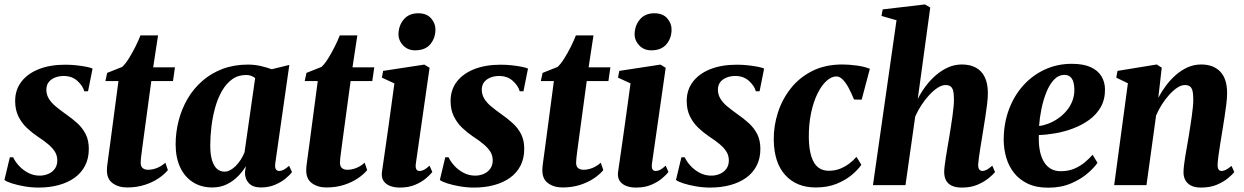

<svg xmlns="http://www.w3.org/2000/svg" viewBox="-24 -837 5622 868"><path d="M374 -424.5H357Q350.5 -449 326 -471.2Q301.5 -493.5 264 -493.5Q243.5 -493.5 225.8 -486.8Q208 -480 197 -466.8Q186 -453.5 185.5 -432Q185.5 -410 196.5 -391.5Q207.5 -373 227.2 -356.5Q247 -340 273 -321.5Q302.5 -301 326 -279.5Q349.5 -258 363.5 -230.2Q377.5 -202.5 377.5 -163.5Q377.5 -120.5 360.5 -87.8Q343.5 -55 313 -33.2Q282.5 -11.5 241 -0.2Q199.5 11 150.5 11Q119 11 86.8 5.5Q54.5 0 29.8 -8Q5 -16 -4 -23.5L20.5 -126H35.5Q44 -107 61.5 -87.8Q79 -68.5 103.2 -55.8Q127.5 -43 155.5 -43Q176 -43 194.2 -50.8Q212.5 -58.5 223.8 -74Q235 -89.5 235 -111.5Q235 -134 224.2 -151.2Q213.5 -168.5 193.5 -185.2Q173.5 -202 145 -220.5Q120 -237.5 97 -259.2Q74 -281 59.2 -310.8Q44.5 -340.5 44.5 -380.5Q44.5 -431 72.8 -467.8Q101 -504.5 151.8 -524.5Q202.5 -544.5 271 -544.5Q296 -544.5 321.5 -541.8Q347 -539 366.8 -535Q386.5 -531 394.5 -527Z M621.5 -186.5Q619 -166.5 616.8 -150.2Q614.5 -134 613.2 -122Q612 -110 612 -101Q612 -85 621 -77.2Q630 -69.5 645 -69.5Q666 -69.5 686.2 -77.8Q706.5 -86 723.5 -101.5L735 -68Q718.5 -48 691.5 -30Q664.5 -12 629 -0.8Q593.5 10.5 550.5 10.5Q511 10.5 484.2 -9.5Q457.5 -29.5 459.5 -73Q459.5 -77 460.2 -84.2Q461 -91.5 462.8 -104.5Q464.5 -117.5 467.2 -137.8Q470 -158 474 -187.5L511.5 -470.5H452.5L460.5 -507.5L528.5 -534.5Q543 -548 558.5 -572.8Q574 -597.5 588 -625.5Q602 -653.5 611 -677H690.5L668.5 -532.5H767L758 -470.5H660Z M1220.5 -99Q1218 -79.5 1223.2 -71.8Q1228.5 -64 1238.5 -64Q1247 -64 1257.8 -69.2Q1268.5 -74.5 1283 -87.5L1296 -59Q1287 -46.5 1267.5 -30.2Q1248 -14 1219.5 -1.8Q1191 10.5 1155.5 10.5Q1119.5 10.5 1101.2 -8.8Q1083 -28 1083.5 -58L1087.5 -85.5Q1074 -63 1052.5 -40.8Q1031 -18.5 1001.8 -4Q972.5 10.5 936 10.5Q885 10.5 847.5 -13.8Q810 -38 790 -81.8Q770 -125.5 770 -184Q770 -239.5 783.8 -292.2Q797.5 -345 824.2 -390.8Q851 -436.5 890.8 -471.2Q930.5 -506 982.2 -525.5Q1034 -545 1097 -545Q1126.5 -545 1154.8 -538.5Q1183 -532 1204.5 -524L1284 -543.5ZM1129.5 -484Q1123 -489.5 1112.8 -493.8Q1102.5 -498 1089 -498Q1052 -498 1025 -478.2Q998 -458.5 979 -425Q960 -391.5 948.5 -349.8Q937 -308 931.8 -264Q926.5 -220 926.5 -179.5Q926.5 -138 934.8 -111.8Q943 -85.5 957.5 -73.2Q972 -61 990.5 -61Q1004 -61 1017 -68Q1030 -75 1042 -87Q1054 -99 1064.2 -115Q1074.5 -131 1081.5 -148.5Z M1522.5 -186.5Q1520 -166.5 1517.8 -150.2Q1515.5 -134 1514.2 -122Q1513 -110 1513 -101Q1513 -85 1522 -77.2Q1531 -69.5 1546 -69.5Q1567 -69.5 1587.2 -77.8Q1607.5 -86 1624.5 -101.5L1636 -68Q1619.5 -48 1592.5 -30Q1565.5 -12 1530 -0.8Q1494.5 10.5 1451.5 10.5Q1412 10.5 1385.2 -9.5Q1358.5 -29.5 1360.5 -73Q1360.5 -77 1361.2 -84.2Q1362 -91.5 1363.8 -104.5Q1365.5 -117.5 1368.2 -137.8Q1371 -158 1375 -187.5L1412.5 -470.5H1353.5L1361.5 -507.5L1429.5 -534.5Q1444 -548 1459.5 -572.8Q1475 -597.5 1489 -625.5Q1503 -653.5 1512 -677H1591.5L1569.5 -532.5H1668L1659 -470.5H1561Z M1783.5 11Q1757.5 11 1738.2 3Q1719 -5 1709.5 -20Q1700 -35 1702.5 -58Q1704.5 -73 1708.8 -101.5Q1713 -130 1718.5 -169Q1724 -208 1730.8 -255Q1737.5 -302 1744.5 -354Q1751.5 -406 1759 -460L1702.5 -486L1708 -516.5L1894.5 -545L1918 -530.5L1856 -98Q1853.5 -80 1858 -72Q1862.5 -64 1872.5 -64Q1882.5 -64 1892.8 -69.2Q1903 -74.5 1918 -88L1930.5 -59.5Q1921 -47 1901.5 -30.5Q1882 -14 1852.5 -1.5Q1823 11 1783.5 11ZM1852.5 -609.5Q1819 -609.5 1797.8 -632.5Q1776.5 -655.5 1777.5 -685Q1779 -723.5 1802.2 -750.2Q1825.5 -777 1867 -777Q1905 -777 1925 -754Q1945 -731 1944.5 -703Q1944.5 -665 1921.5 -637.2Q1898.5 -609.5 1852.5 -609.5Z M2342.5 -424.5H2325.5Q2319 -449 2294.5 -471.2Q2270 -493.5 2232.5 -493.5Q2212 -493.5 2194.2 -486.8Q2176.5 -480 2165.5 -466.8Q2154.5 -453.5 2154 -432Q2154 -410 2165 -391.5Q2176 -373 2195.8 -356.5Q2215.5 -340 2241.5 -321.5Q2271 -301 2294.5 -279.5Q2318 -258 2332 -230.2Q2346 -202.5 2346 -163.5Q2346 -120.5 2329 -87.8Q2312 -55 2281.5 -33.2Q2251 -11.5 2209.5 -0.2Q2168 11 2119 11Q2087.5 11 2055.2 5.5Q2023 0 1998.2 -8Q1973.5 -16 1964.5 -23.5L1989 -126H2004Q2012.5 -107 2030 -87.8Q2047.5 -68.5 2071.8 -55.8Q2096 -43 2124 -43Q2144.5 -43 2162.8 -50.8Q2181 -58.5 2192.2 -74Q2203.5 -89.5 2203.5 -111.5Q2203.5 -134 2192.8 -151.2Q2182 -168.5 2162 -185.2Q2142 -202 2113.5 -220.5Q2088.5 -237.5 2065.5 -259.2Q2042.5 -281 2027.8 -310.8Q2013 -340.5 2013 -380.5Q2013 -431 2041.2 -467.8Q2069.5 -504.5 2120.2 -524.5Q2171 -544.5 2239.5 -544.5Q2264.5 -544.5 2290 -541.8Q2315.5 -539 2335.2 -535Q2355 -531 2363 -527Z M2590 -186.5Q2587.5 -166.5 2585.2 -150.2Q2583 -134 2581.8 -122Q2580.5 -110 2580.5 -101Q2580.5 -85 2589.5 -77.2Q2598.5 -69.5 2613.5 -69.5Q2634.5 -69.5 2654.8 -77.8Q2675 -86 2692 -101.5L2703.5 -68Q2687 -48 2660 -30Q2633 -12 2597.5 -0.8Q2562 10.5 2519 10.5Q2479.5 10.5 2452.8 -9.5Q2426 -29.5 2428 -73Q2428 -77 2428.8 -84.2Q2429.5 -91.5 2431.2 -104.5Q2433 -117.5 2435.8 -137.8Q2438.5 -158 2442.5 -187.5L2480 -470.5H2421L2429 -507.5L2497 -534.5Q2511.5 -548 2527 -572.8Q2542.5 -597.5 2556.5 -625.5Q2570.5 -653.5 2579.5 -677H2659L2637 -532.5H2735.5L2726.5 -470.5H2628.5Z M2851 11Q2825 11 2805.8 3Q2786.5 -5 2777 -20Q2767.5 -35 2770 -58Q2772 -73 2776.2 -101.5Q2780.5 -130 2786 -169Q2791.5 -208 2798.2 -255Q2805 -302 2812 -354Q2819 -406 2826.5 -460L2770 -486L2775.5 -516.5L2962 -545L2985.5 -530.5L2923.5 -98Q2921 -80 2925.5 -72Q2930 -64 2940 -64Q2950 -64 2960.2 -69.2Q2970.5 -74.5 2985.5 -88L2998 -59.5Q2988.5 -47 2969 -30.5Q2949.5 -14 2920 -1.5Q2890.5 11 2851 11ZM2920 -609.5Q2886.5 -609.5 2865.2 -632.5Q2844 -655.5 2845 -685Q2846.5 -723.5 2869.8 -750.2Q2893 -777 2934.5 -777Q2972.5 -777 2992.5 -754Q3012.5 -731 3012 -703Q3012 -665 2989 -637.2Q2966 -609.5 2920 -609.5Z M3410 -424.5H3393Q3386.5 -449 3362 -471.2Q3337.5 -493.5 3300 -493.5Q3279.5 -493.5 3261.8 -486.8Q3244 -480 3233 -466.8Q3222 -453.5 3221.5 -432Q3221.5 -410 3232.5 -391.5Q3243.5 -373 3263.2 -356.5Q3283 -340 3309 -321.5Q3338.5 -301 3362 -279.5Q3385.5 -258 3399.5 -230.2Q3413.5 -202.5 3413.5 -163.5Q3413.5 -120.5 3396.5 -87.8Q3379.5 -55 3349 -33.2Q3318.5 -11.5 3277 -0.2Q3235.5 11 3186.5 11Q3155 11 3122.8 5.5Q3090.5 0 3065.8 -8Q3041 -16 3032 -23.5L3056.5 -126H3071.5Q3080 -107 3097.5 -87.8Q3115 -68.5 3139.2 -55.8Q3163.5 -43 3191.5 -43Q3212 -43 3230.2 -50.8Q3248.5 -58.5 3259.8 -74Q3271 -89.5 3271 -111.5Q3271 -134 3260.2 -151.2Q3249.5 -168.5 3229.5 -185.2Q3209.5 -202 3181 -220.5Q3156 -237.5 3133 -259.2Q3110 -281 3095.2 -310.8Q3080.5 -340.5 3080.5 -380.5Q3080.5 -431 3108.8 -467.8Q3137 -504.5 3187.8 -524.5Q3238.5 -544.5 3307 -544.5Q3332 -544.5 3357.5 -541.8Q3383 -539 3402.8 -535Q3422.5 -531 3430.5 -527Z M3663.5 10.5Q3577 10.5 3526 -45.5Q3475 -101.5 3474 -206.5Q3473.5 -268 3492.8 -328Q3512 -388 3550.8 -437.2Q3589.5 -486.5 3648 -516Q3706.5 -545.5 3784 -545.5Q3813 -545.5 3848.5 -540.8Q3884 -536 3908.5 -526L3871.5 -386.5L3837 -387Q3824.5 -417.5 3811.8 -441Q3799 -464.5 3785.2 -478Q3771.5 -491.5 3757.5 -491.5Q3735 -491.5 3712.5 -471.2Q3690 -451 3671.8 -414Q3653.5 -377 3642.8 -326.2Q3632 -275.5 3632.5 -214Q3633.5 -161 3644.5 -128Q3655.5 -95 3675 -80Q3694.5 -65 3722.5 -65Q3750.5 -65 3773.8 -74.2Q3797 -83.5 3815.8 -97.8Q3834.5 -112 3848 -128L3870 -92Q3855 -70 3826.8 -46.2Q3798.5 -22.5 3758 -6Q3717.5 10.5 3663.5 10.5Z M4324 11Q4295.5 11 4277.8 2Q4260 -7 4252.2 -22.8Q4244.5 -38.5 4244.5 -60Q4244.5 -70.5 4246.8 -88.5Q4249 -106.5 4252.5 -128.8Q4256 -151 4260 -174.2Q4264 -197.5 4267.5 -218Q4271 -240.5 4274.8 -264.2Q4278.5 -288 4281.8 -311Q4285 -334 4287 -354.8Q4289 -375.5 4288.5 -391.5Q4288.5 -414.5 4284.8 -427.8Q4281 -441 4272.8 -446.8Q4264.5 -452.5 4250.5 -452.5Q4234 -452.5 4215 -440.2Q4196 -428 4177 -407.5Q4158 -387 4141.5 -361.8Q4125 -336.5 4113.5 -310L4069.5 0H3922.5L4029 -745.5L3961 -765L3966.5 -794.5L4157.5 -817L4181.5 -803L4125 -389.5Q4139.5 -418.5 4160.2 -446.5Q4181 -474.5 4206.8 -496.8Q4232.5 -519 4262 -532.2Q4291.5 -545.5 4324.5 -545.5Q4361.5 -545.5 4387.8 -531.2Q4414 -517 4428 -488.2Q4442 -459.5 4442 -416Q4442 -395 4438.5 -365.8Q4435 -336.5 4430 -305Q4425 -273.5 4420.5 -245.5Q4417.5 -226.5 4414 -205.2Q4410.5 -184 4407.2 -163.5Q4404 -143 4401.5 -124.8Q4399 -106.5 4398 -93Q4398 -75.5 4404 -69.8Q4410 -64 4416.5 -64Q4425.5 -64 4436 -69.2Q4446.5 -74.5 4462 -88L4474.5 -59Q4466.5 -49 4446.8 -32.5Q4427 -16 4396.5 -2.5Q4366 11 4324 11Z M4937.5 -101Q4924 -80.5 4893.8 -54Q4863.5 -27.5 4818.2 -8Q4773 11.5 4714.5 11.5Q4660.5 11.5 4622.2 -6.8Q4584 -25 4560 -55.8Q4536 -86.5 4525 -124.8Q4514 -163 4513.5 -203.5Q4513.5 -277.5 4536.5 -340.2Q4559.5 -403 4601.2 -449.8Q4643 -496.5 4699.2 -522.5Q4755.5 -548.5 4821 -548.5Q4874 -548.5 4906.8 -533.5Q4939.5 -518.5 4955.2 -492.5Q4971 -466.5 4971.5 -434Q4972 -387.5 4952.5 -353.2Q4933 -319 4900.2 -295.2Q4867.5 -271.5 4827.8 -256.5Q4788 -241.5 4747.5 -234.5Q4707 -227.5 4672.5 -226.5Q4671 -191 4676 -161.2Q4681 -131.5 4693 -109.5Q4705 -87.5 4724.5 -75.2Q4744 -63 4771.5 -63Q4805.5 -63 4832.2 -74.2Q4859 -85.5 4879.8 -102.8Q4900.5 -120 4915.5 -137.5ZM4789 -498.5Q4761.5 -498.5 4741 -476.8Q4720.5 -455 4706.5 -420Q4692.5 -385 4684.2 -344.8Q4676 -304.5 4673.5 -267.5Q4693 -269.5 4715.2 -278Q4737.5 -286.5 4758.5 -300.8Q4779.5 -315 4796.5 -334.8Q4813.5 -354.5 4823.5 -379.2Q4833.5 -404 4833 -433.5Q4832 -468 4820.5 -483.2Q4809 -498.5 4789 -498.5Z M5212.5 -395Q5227.5 -423.5 5247.5 -450.2Q5267.5 -477 5292.2 -498.5Q5317 -520 5345.5 -532.8Q5374 -545.5 5406.5 -545.5Q5461.5 -545.5 5492.5 -513.2Q5523.5 -481 5523.5 -416Q5523.5 -395 5520 -365.8Q5516.5 -336.5 5511.5 -305Q5506.5 -273.5 5502 -245.5Q5498 -220 5493.2 -191.5Q5488.5 -163 5485 -137Q5481.5 -111 5480.5 -93Q5480.5 -75.5 5486 -69.8Q5491.5 -64 5498.5 -64Q5507 -64 5517.8 -69.2Q5528.5 -74.5 5543.5 -87L5556 -59Q5548 -48.5 5528.2 -32Q5508.5 -15.5 5478 -2.2Q5447.5 11 5405 11Q5377 11 5359.5 1.5Q5342 -8 5334 -23.8Q5326 -39.5 5326.5 -60Q5326.5 -70.5 5328.5 -88.5Q5330.5 -106.5 5334.2 -128.8Q5338 -151 5342 -174.2Q5346 -197.5 5349.5 -218Q5353 -240.5 5356.8 -264.2Q5360.5 -288 5363.8 -311Q5367 -334 5369 -354.8Q5371 -375.5 5370.5 -391.5Q5370.5 -414.5 5366.8 -427.8Q5363 -441 5354.8 -446.8Q5346.5 -452.5 5332.5 -452.5Q5316.5 -452.5 5298.5 -440.8Q5280.5 -429 5262.8 -409.5Q5245 -390 5229.2 -365.5Q5213.5 -341 5202.5 -315L5159 0H5013L5075 -460.5L5022.5 -486L5028 -516.5L5205.5 -545.5L5228 -531Z"/></svg>

Font: Merriweather 72pt ExtraBold
Style: Italic
Weight: 800
Italic angle: -7.8°
Version: Version 2.101